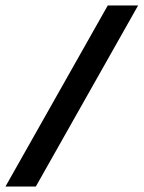

<svg xmlns="http://www.w3.org/2000/svg" viewBox="-37 -682 525 702"><path d="M-17 0 357 -662H468L94 0Z"/></svg>

Font: Kanit
Style: Italic
Weight: 400
Italic angle: -12°
Designer: Katatrad Team
Foundry: CadsonDemak
Version: Version 2.000; ttfautohint (v1.8.3)